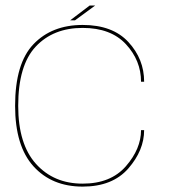

<svg xmlns="http://www.w3.org/2000/svg" viewBox="-20 -688 634 712"><path d="M286.5 4Q397 4 455.8 -63.2Q514.5 -130.5 514.5 -205.5H503Q503 -136 446.8 -71.5Q390.5 -7 286.5 -7Q179.5 -7 113.5 -80.2Q47.5 -153.5 47.5 -295.5Q47.5 -446 112.5 -515.2Q177.5 -584.5 286.5 -584.5Q391 -584.5 447 -524Q503 -463.5 503 -385H514.5Q514.5 -469 456 -532.2Q397.5 -595.5 286.5 -595.5Q172.5 -595.5 104.2 -524.2Q36 -453 36 -295.5Q36 -146.5 104.2 -71.2Q172.5 4 286.5 4ZM240 -612.5H258L333 -667.5H312.5Z"/></svg>

Font: Anybody SemiExpanded Thin
Style: Regular
Weight: 250
Width: 6
Version: Version 1.113;gftools[0.9.25]